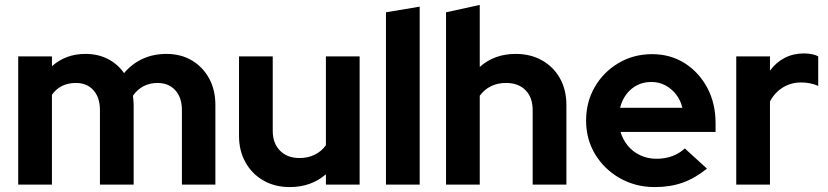

<svg xmlns="http://www.w3.org/2000/svg" viewBox="-20 -750 3365 780"><path d="M54 0V-521H191V-481Q247 -531 327 -531Q378 -531 418 -510.5Q458 -490 484 -453Q516 -491 559.5 -511Q603 -531 656 -531Q715 -531 759.5 -504.5Q804 -478 829.5 -431.5Q855 -385 855 -323V0H719V-303Q719 -354 692 -383.5Q665 -413 620 -413Q589 -413 563.5 -400Q538 -387 520 -361Q521 -352 522 -343Q523 -334 523 -323V0H386V-303Q386 -354 359.5 -383.5Q333 -413 288 -413Q257 -413 232.5 -401Q208 -389 191 -365V0Z M1157 10Q1097 10 1050.5 -16.5Q1004 -43 977.5 -90Q951 -137 951 -198V-521H1088V-218Q1088 -168 1117.5 -138Q1147 -108 1197 -108Q1231 -108 1258.5 -121.5Q1286 -135 1304 -160V-521H1441V0H1304V-42Q1244 10 1157 10Z M1548 0V-700L1685 -723V0Z M1792 0V-700L1929 -730V-478Q1988 -531 2075 -531Q2136 -531 2182.5 -504.5Q2229 -478 2255 -431.5Q2281 -385 2281 -323V0H2144V-303Q2144 -354 2115 -383.5Q2086 -413 2036 -413Q2001 -413 1974 -399.5Q1947 -386 1929 -361V0Z M2640 10Q2562 10 2498.5 -26Q2435 -62 2398 -123Q2361 -184 2361 -260Q2361 -336 2396.5 -397Q2432 -458 2493 -494Q2554 -530 2629 -530Q2704 -530 2762 -493Q2820 -456 2853.5 -393Q2887 -330 2887 -250V-214H2501Q2510 -183 2530.5 -158Q2551 -133 2581.5 -119Q2612 -105 2647 -105Q2682 -105 2711.5 -116Q2741 -127 2762 -147L2852 -65Q2804 -26 2753.5 -8Q2703 10 2640 10ZM2499 -312H2752Q2745 -343 2726.5 -366.5Q2708 -390 2682.5 -403.5Q2657 -417 2626 -417Q2594 -417 2568.5 -404Q2543 -391 2525 -367.5Q2507 -344 2499 -312Z M2971 0V-521H3108V-463Q3133 -497 3168 -515Q3203 -533 3247 -533Q3285 -532 3304 -521V-401Q3289 -408 3271 -411.5Q3253 -415 3234 -415Q3194 -415 3161 -395Q3128 -375 3108 -338V0Z"/></svg>

Font: Red Hat Display ExtraBold
Style: Regular
Weight: 800
Designer: Pentagram, MCKL
Foundry: Pentagram, MCKL
Version: Version 1.023